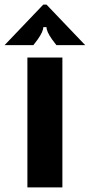

<svg xmlns="http://www.w3.org/2000/svg" viewBox="-61 -814 390 834"><path d="M210 0H58V-564H210ZM-41 -618 127 -794H141L309 -618H184L165 -643Q141 -677 141 -696H127Q127 -677 103 -643L84 -618Z"/></svg>

Font: Open Sauce Sans ExtraBold
Style: Regular
Weight: 800
Designer: Alfredo Marco Pradil
Foundry: Creative Sauce Fz LLC
Version: Version 1.477